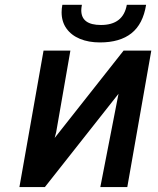

<svg xmlns="http://www.w3.org/2000/svg" viewBox="-20 -756 640 776"><path d="M156 -551.5H264.5L207 -221.5L201 -198.5L479.5 -551.5H591.5L494.5 0H385.5L459 -377L161.5 0H58.5ZM229 -706.5Q229 -721 232 -736.5H311Q308.5 -723 308.5 -714.5Q308.5 -655 388 -655Q478 -655 492.5 -736.5H570.5Q558 -658.5 511.2 -621.5Q464.5 -584.5 384 -584.5Q338 -584.5 303 -599Q268 -613.5 248.5 -641Q229 -668.5 229 -706.5Z"/></svg>

Font: JuliaMono SemiBoldItalic
Style: Regular
Weight: 600
Italic angle: -9°
Monospace: yes
Designer: cormullion
Foundry: corm
Version: Version 0.049; ttfautohint (v1.8.4)